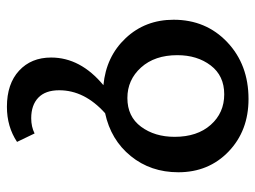

<svg xmlns="http://www.w3.org/2000/svg" viewBox="-114 -352 756 569"><g transform="rotate(90 264.5 -67.0)"><path d="M315 0Q247 61 247 136Q247 177 269 198Q291 219 330 219Q355 219 375 209L400 261Q355 291 296 291Q228 291 189 255Q150 219 150 160Q150 73 232 5Q147 -3 92.5 -61Q38 -119 38 -203Q38 -299 104.5 -362Q171 -425 273 -425Q367 -425 428.5 -366Q490 -307 490 -217Q490 -135 442 -76Q394 -17 315 0ZM143 -214Q143 -147 179.5 -106.5Q216 -66 270 -66Q325 -66 355 -106.5Q385 -147 385 -206Q385 -273 349.5 -313Q314 -353 259 -353Q204 -353 173.5 -313Q143 -273 143 -214Z"/></g></svg>

Font: EauTest Semibold
Style: Regular
Weight: 600
Designer: Christian Thalmann (Catharsis Fonts)
Version: Version 0.001;PS 000.001;hotconv 1.0.88;makeotf.lib2.5.64775